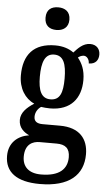

<svg xmlns="http://www.w3.org/2000/svg" viewBox="-64 -803 608 1081"><g transform="rotate(5 239.5 -262.0)"><path d="M221 -634C258 -634 289 -653 289 -698C289 -744 258 -762 221 -762C182 -762 154 -744 154 -698C154 -653 182 -634 221 -634ZM203 238C369 238 448 166 448 49C448 -37 400 -99 288 -99H190C159 -99 141 -110 141 -137C141 -164 157 -185 173 -195C184 -193 210 -191 223 -191C342 -191 397 -264 397 -366C397 -424 378 -462 355 -490C364 -497 375 -503 388 -503C404 -503 419 -486 419 -462C459 -462 474 -488 474 -517C474 -547 455 -572 418 -572C377 -572 349 -540 327 -516C301 -535 267 -547 223 -547C101 -547 44 -479 44 -362C44 -289 80 -233 133 -210C91 -183 60 -153 60 -112C60 -67 91 -43 120 -30C55 -20 6 22 6 96C6 187 71 238 203 238ZM221 -242C170 -242 151 -286 151 -364C151 -446 169 -495 221 -495C274 -495 291 -448 291 -365C291 -285 275 -242 221 -242ZM205 184C135 184 100 148 100 92C100 21 144 3 182 3H278C327 3 353 23 353 74C353 139 311 184 205 184Z"/></g></svg>

Font: Noto Serif Bengali Condensed SemiBold
Style: Regular
Weight: 600
Width: 3
Designer: Juan Bruce, Universal Thirst, Indian Type Foundry and the Monotype Design Team.
Foundry: Monotype Imaging Inc.
Version: Version 2.003